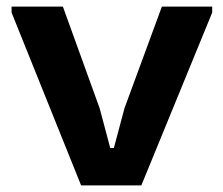

<svg xmlns="http://www.w3.org/2000/svg" viewBox="-20 -560 674 580"><path d="M15 -522V-540H170L281 -233L313 -113H324L356 -233L469 -540H621V-522L407 0H225Z"/></svg>

Font: Encode Sans Wide
Style: SemiBold
Weight: 600
Designer: Pablo Impallari, Andres Torresi
Foundry: Pablo Impallari, Andres Torresi
Version: Version 1.000; ttfautohint (v1.00) -l 8 -r 50 -G 200 -x 14 -